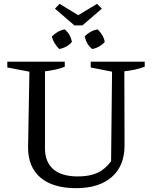

<svg xmlns="http://www.w3.org/2000/svg" viewBox="-20 -969 793 999"><path d="M376 10Q255 10 190.5 -45Q126 -100 126 -202L133 -596L18 -618V-648H317V-622Q281 -606 214 -598V-198Q214 -126 257.5 -88.5Q301 -51 385 -51Q446 -51 486.5 -69.5Q527 -88 558 -130L563 -596L452 -618V-648H733V-622Q690 -605 627 -598L628 -212Q628 -106 561.5 -48Q495 10 376 10ZM485 -949 510 -924 409 -837H367L266 -924L290 -949L387 -890ZM317 -816Q348 -789 354 -751Q343 -737 325 -727Q307 -717 288 -714Q275 -727 264.5 -744Q254 -761 250 -779Q263 -793 280.5 -803Q298 -813 317 -816ZM488 -816Q502 -803 512 -786Q522 -769 525 -751Q513 -737 495.5 -727Q478 -717 459 -714Q429 -740 421 -779Q433 -793 451 -803Q469 -813 488 -816Z"/></svg>

Font: Piazzolla
Style: Regular
Weight: 400
Designer: Juan Pablo del Peral
Foundry: Huerta Tipografica
Version: Version 1.330